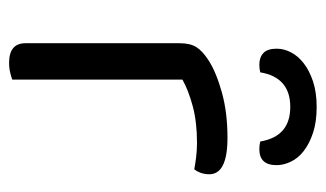

<svg xmlns="http://www.w3.org/2000/svg" viewBox="-167 -544 716 422"><g transform="rotate(90 191.0 -333.0)"><path d="M155 -2Q150 0 140 2.5Q130 5 118 5Q75 5 75 -31V-370Q75 -393 83.5 -406.5Q92 -420 112 -433Q138 -450 182.5 -462.5Q227 -475 283 -475Q363 -475 363 -435Q363 -425 360 -416.5Q357 -408 352 -402Q342 -404 326 -406Q310 -408 294 -408Q248 -408 213 -398.5Q178 -389 155 -376ZM139 -547Q135 -546 131 -545.5Q127 -545 122 -545Q106 -545 96.5 -554Q87 -563 87 -583Q87 -599 95 -614.5Q103 -630 119 -642.5Q135 -655 159 -663Q183 -671 215 -671Q248 -671 272 -663Q296 -655 312 -642.5Q328 -630 335.5 -614Q343 -598 343 -583Q343 -545 308 -545Q299 -545 291 -547Q280 -613 215 -613Q150 -613 139 -547Z"/></g></svg>

Font: Baloo 2 Latin
Style: Regular
Weight: 400
Designer: Sarang Kulkarni and Ek Type
Foundry: Ek Type
Version: Version 1.001